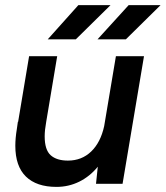

<svg xmlns="http://www.w3.org/2000/svg" viewBox="-20 -720 649 752"><path d="M363 -67Q332 -29 290.5 -8.5Q249 12 201 12Q123 12 81.5 -28.5Q40 -69 40 -149Q40 -179 46 -215L50 -243H51L94 -500H204L161 -243Q155 -210 155 -186Q155 -133 178.5 -112Q202 -91 246 -91Q300 -91 337 -126.5Q374 -162 388 -226L434 -500H544L460 0H356ZM484 -700H609L473 -566H362ZM287 -700H413L277 -566H167Z"/></svg>

Font: Oak Sans Semibold
Style: Italic
Weight: 600
Italic angle: -9.49998°
Foundry: Erik Kennedy, Walven
Version: Version 1.000